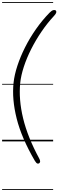

<svg xmlns="http://www.w3.org/2000/svg" viewBox="-25 -1349 557 1832"><path d="M307.5 185.5Q181 -31.5 134.2 -217.2Q87.5 -403 104.5 -560Q112.5 -635 140.8 -721.2Q169 -807.5 214 -897Q259 -986.5 318.5 -1071.5Q378 -1156.5 448.5 -1228.5Q468.5 -1249 484.2 -1252.5Q500 -1256 508 -1248Q514 -1242.5 511.8 -1230.2Q509.5 -1218 492 -1199Q427.5 -1130 371.8 -1048.2Q316 -966.5 272.8 -880.8Q229.5 -795 202.5 -712.2Q175.5 -629.5 168 -558Q152 -400.5 195.5 -220.2Q239 -40 348.5 162Q358.5 180 358 191.8Q357.5 203.5 348.5 209Q341.5 213 334.8 212Q328 211 321.5 204.5Q315 198 307.5 185.5ZM307.5 185.5Q181 -31.5 134.2 -217.2Q87.5 -403 104.5 -560Q112.5 -635 140.8 -721.2Q169 -807.5 214 -897Q259 -986.5 318.5 -1071.5Q378 -1156.5 448.5 -1228.5Q468.5 -1249 484.2 -1252.5Q500 -1256 508 -1248Q514 -1242.5 511.8 -1230.2Q509.5 -1218 492 -1199Q427.5 -1130 371.8 -1048.2Q316 -966.5 272.8 -880.8Q229.5 -795 202.5 -712.2Q175.5 -629.5 168 -558Q152 -400.5 195.5 -220.2Q239 -40 348.5 162Q358.5 180 358 191.8Q357.5 203.5 348.5 209Q341.5 213 334.8 212Q328 211 321.5 204.5Q315 198 307.5 185.5ZM-5 455H482V463H-5ZM-5 -16H482V0H-5ZM-5 -549H482V-541H-5ZM-5 -1329H482V-1321H-5Z"/></svg>

Font: Edu SA Dotted Guide
Style: Regular
Weight: 400
Designer: Tina and Corey Anderson, Eben Sorkin, Mirko Velimirovic
Foundry: Google for Education
Version: Version 2.000